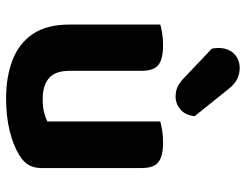

<svg xmlns="http://www.w3.org/2000/svg" viewBox="-106 -666 787 614"><g transform="rotate(90 287.0 -358.5)"><path d="M58 -187V-259H206V-188Q206 -142 229.5 -122Q253 -102 296 -102Q323 -102 341 -107Q359 -112 368 -117V-259H517V-99Q517 -75 507.5 -58Q498 -41 477 -28Q445 -8 398.5 3.5Q352 15 295 15Q224 15 170.5 -6Q117 -27 87.5 -71.5Q58 -116 58 -187ZM517 -214H368V-478Q378 -481 396 -484Q414 -487 435 -487Q478 -487 497.5 -472.5Q517 -458 517 -417ZM206 -214H58V-478Q67 -481 85 -484Q103 -487 124 -487Q167 -487 186.5 -472.5Q206 -458 206 -417ZM232 -551 135 -643Q134 -647 133.5 -653.5Q133 -660 133 -664Q133 -696 151.5 -714Q170 -732 197 -732Q215 -732 231 -724.5Q247 -717 262 -699L351 -588Q348 -558 329.5 -542.5Q311 -527 289 -527Q271 -527 258 -533Q245 -539 232 -551Z"/></g></svg>

Font: Baloo Bhaijaan 2
Style: Bold
Weight: 700
Designer: Sanskriti Dholi, Noopur Datye and Ek Type
Foundry: Ek Type
Version: Version 1.701